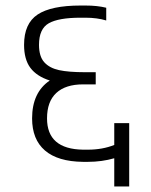

<svg xmlns="http://www.w3.org/2000/svg" viewBox="-20 -667 547 694"><path d="M447 -222V7H393V-95Q348 -82 298 -82H280Q189 -83 142.5 -123Q96 -163 96 -239Q96 -333 160 -376Q113 -391 90 -421.5Q67 -452 67 -505Q67 -582 116 -614.5Q165 -647 271 -647H289Q332 -647 364 -639V-593Q331 -603 289 -603H271Q192 -603 156.5 -583Q121 -563 121 -505Q121 -463 140 -442Q159 -421 193.5 -413.5Q228 -406 287 -406H326V-362H280Q217 -362 183.5 -331Q150 -300 150 -239Q150 -128 280 -126H298Q350 -126 393 -143V-222Z"/></svg>

Font: Biryani UltraLight
Style: Regular
Weight: 250
Designer: Dan Reynolds and Mathieu Réguer
Foundry: Dan Reynolds and Mathieu Réguer
Version: Version 1.003; ttfautohint (v1.1) -l 5 -r 5 -G 72 -x 0 -D la